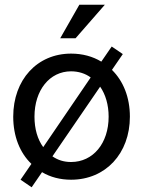

<svg xmlns="http://www.w3.org/2000/svg" viewBox="-20 -749 606 813"><path d="M316 -729 235 -587H300L424 -729ZM500 -520 453 -552 409 -488C373 -510 329 -522 281 -522C137 -522 36 -411 36 -255C36 -172 64 -102 113 -55L67 12L114 44L158 -20C193 1 235 12 281 12C427 12 530 -99 530 -255C530 -337 502 -406 454 -453ZM281 -447C312 -447 341 -438 364 -421L163 -126C139 -159 126 -203 126 -255C126 -367 190 -447 281 -447ZM281 -63C251 -63 225 -71 202 -87L404 -382C427 -349 440 -305 440 -255C440 -142 374 -63 281 -63Z"/></svg>

Font: Alpha Lyrae Medium
Style: Regular
Weight: 500
Designer: Nikolay Petroussenko, Plamen Motev
Foundry: Fontfabric LLC
Version: Version 1.000;hotconv 1.0.109;makeotfexe 2.5.65596